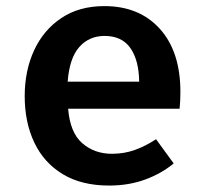

<svg xmlns="http://www.w3.org/2000/svg" viewBox="-20 -578 655 614"><path d="M197.9 -230.3Q204.1 -153.8 243.1 -120Q282.1 -86.2 337.9 -86.2Q376.9 -86.2 411.3 -98.5Q445.6 -110.8 479 -132.8L535.4 -55.4Q497.4 -23.6 444.9 -4.1Q392.3 15.4 329.2 15.4Q241 15.4 180.8 -21Q120.5 -57.4 89.7 -122.1Q59 -186.7 59 -270.8Q59 -351.8 89 -416.9Q119 -482.1 176.2 -520.3Q233.3 -558.5 313.8 -558.5Q425.6 -558.5 491.3 -485.6Q556.9 -412.8 556.9 -284.1Q556.9 -254.4 554.4 -230.3ZM314.4 -463.1Q265.1 -463.1 233.6 -427.7Q202.1 -392.3 196.4 -316.9H425.1Q424.1 -385.6 396.9 -424.4Q369.7 -463.1 314.4 -463.1Z"/></svg>

Font: Fira Code SemiBold
Style: Regular
Weight: 600
Designer: Carrois Corporate, Edenspiekermann AG, Nikita Prokopov
Foundry: Carrois Corporate, Edenspiekermann AG, Nikita Prokopov
Version: Version 6.002